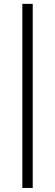

<svg xmlns="http://www.w3.org/2000/svg" viewBox="-20 -730 278 971"><path d="M145.5 220.5H93V-710.5H145.5Z"/></svg>

Font: Anek Gujarati Light
Style: Regular
Weight: 300
Designer: Mrunmayee Ghaisas (Gujarati), Yesha Goshar (Latin)
Foundry: Ek Type
Version: Version 1.003